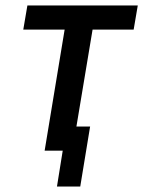

<svg xmlns="http://www.w3.org/2000/svg" viewBox="-20 -550 540 701"><path d="M188 131 209 0H143L216 -442H65L80 -530H483L468 -442H318L259 -88H309L273 131Z"/></svg>

Font: Iosevka Curly Semibold Oblique
Style: Regular
Weight: 600
Italic angle: -9°
Monospace: yes
Designer: Belleve Invis
Foundry: Belleve Invis
Version: Version 11.1.0; ttfautohint (v1.8.3)